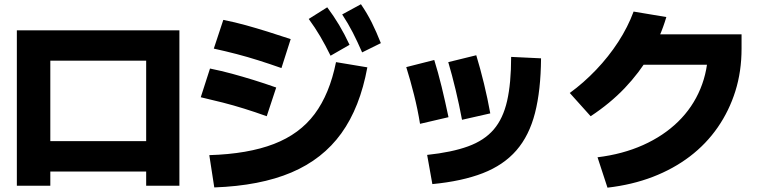

<svg xmlns="http://www.w3.org/2000/svg" viewBox="-20 -872 3560 899"><path d="M58.9 -2.2V-730H820V-2.2H664.4V-68.9H215.6V-2.2ZM215.6 -211.1H664.4V-587.8H215.6Z M960 -145.6Q1141.1 -151.1 1262.2 -197.8Q1383.3 -244.4 1453.3 -338.3Q1523.3 -432.2 1553.3 -581.1L1700 -556.7Q1665.6 -368.9 1578.3 -247.8Q1491.1 -126.7 1344.4 -64.4Q1197.8 -2.2 983.3 5.6ZM1228.9 -327.8Q1173.3 -347.8 1123.3 -363.3Q1073.3 -378.9 1023.3 -391.7Q973.3 -404.4 920 -416.7L963.3 -551.1Q1017.8 -540 1066.7 -526.7Q1115.6 -513.3 1166.1 -497.8Q1216.7 -482.2 1273.3 -462.2ZM1297.8 -553.3Q1241.1 -573.3 1190 -589.4Q1138.9 -605.6 1087.8 -618.9Q1036.7 -632.2 981.1 -644.4L1025.6 -778.9Q1081.1 -767.8 1131.1 -753.9Q1181.1 -740 1232.8 -723.9Q1284.4 -707.8 1341.1 -688.9ZM1527.8 -611.1Q1503.3 -661.1 1479.4 -701.7Q1455.6 -742.2 1425.6 -783.3L1512.2 -837.8Q1542.2 -797.8 1567.8 -755Q1593.3 -712.2 1616.7 -662.2ZM1675.6 -626.7Q1653.3 -677.8 1631.7 -720Q1610 -762.2 1582.2 -804.4L1670 -852.2Q1698.9 -810 1720.6 -766.7Q1742.2 -723.3 1763.3 -670Z M1980 -146.7Q2095.6 -158.9 2171.7 -186.7Q2247.8 -214.4 2291.7 -265.6Q2335.6 -316.7 2354.4 -399.4Q2373.3 -482.2 2373.3 -605.6L2513.3 -598.9Q2512.2 -448.9 2485 -342.8Q2457.8 -236.7 2397.8 -167.8Q2337.8 -98.9 2240.6 -61.1Q2143.3 -23.3 2004.4 -10ZM1946.7 -292.2Q1935.6 -361.1 1918.3 -429.4Q1901.1 -497.8 1882.2 -557.8L2013.3 -591.1Q2031.1 -534.4 2047.8 -466.1Q2064.4 -397.8 2080 -323.3ZM2143.3 -311.1Q2130 -382.2 2113.3 -451.7Q2096.7 -521.1 2078.9 -581.1L2210 -613.3Q2228.9 -551.1 2246.1 -480.6Q2263.3 -410 2275.6 -341.1Z M2777.8 -135.6Q2895.6 -150 2991.1 -192.8Q3086.7 -235.6 3155 -302.2Q3223.3 -368.9 3259.4 -456.1Q3295.6 -543.3 3295.6 -644.4L3360 -568.9H2932.2V-711.1H3452.2V-644.4Q3452.2 -537.8 3423.3 -445.6Q3394.4 -353.3 3340.6 -275.6Q3286.7 -197.8 3210 -139.4Q3133.3 -81.1 3036.7 -43.9Q2940 -6.7 2824.4 6.7ZM2647.8 -436.7Q2712.2 -483.3 2771.1 -545Q2830 -606.7 2875 -676.1Q2920 -745.6 2946.7 -817.8L3100 -792.2Q3072.2 -697.8 3022.8 -614.4Q2973.3 -531.1 2905 -459.4Q2836.7 -387.8 2745.6 -327.8Z"/></svg>

Font: Paperlogy 8 ExtraBold
Style: Regular
Weight: 800
Designer: redesigned by Lee Juim, glyphs from Gmarket Sans & Montserrat
Foundry: PT&
Version: Version 1.001